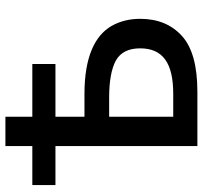

<svg xmlns="http://www.w3.org/2000/svg" viewBox="-40 -714 754 714"><g transform="rotate(-90 337.0 -357.0)"><path d="M353 0C449.2 0 518.1 -19 560.5 -57.6C603 -96.2 624 -147.9 624 -212.9C624 -252.4 615.2 -287.6 597.7 -318.8C562 -380.9 482.9 -419.9 344.2 -419.9H259.8V-527.8H456.1V-613.8H259.8V-713.9H150.9V-613.8H5.9V-527.8H150.9V0ZM259.8 -89.8V-328.1H331.1C392.1 -328.1 438 -319.8 468.8 -303.2C499 -286.1 514.2 -256.3 514.2 -212.9C514.2 -128.9 460 -89.8 345.2 -89.8Z"/></g></svg>

Font: Noto Reveo Sans
Style: Regular
Weight: 500
Designer: Monotype Design Team
Foundry: Monotype Imaging Inc.
Version: Version 2.007